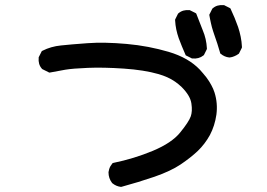

<svg xmlns="http://www.w3.org/2000/svg" viewBox="-20 -731 1040 749"><path d="M451.2 -2Q432.6 -4.4 418.5 -16.1L417.5 -16.6L417 -17.6Q403.3 -35.6 403.3 -58.6V-59.1V-59.6Q404.3 -65.9 406 -71.5Q407.7 -77.1 410.6 -82.3Q413.6 -87.4 417.5 -92.3L419.4 -94.7L422.9 -95.7Q502 -111.8 576.2 -142.6Q594.7 -150.4 610.6 -158.7Q626.5 -167 639.9 -176Q653.3 -185.1 664.1 -194.6Q674.8 -204.1 683.1 -214.4Q716.8 -255.9 724.1 -276.9Q727.5 -286.6 728.3 -299.1Q729 -311.5 726.6 -327.6Q722.2 -357.9 688.5 -391.6Q676.8 -402.8 663.1 -412.4Q649.4 -421.9 633.3 -429.2Q617.2 -436.5 598.6 -441.9Q542.5 -458 462.9 -463.4Q382.8 -468.8 323.2 -466.3Q263.7 -463.9 234.4 -459Q205.1 -454.1 175.8 -448.2L172.4 -447.8L169.4 -449.2L146 -460.9L144 -461.9L143.1 -463.4Q128.4 -480 130.9 -505.9V-507.8L131.8 -509.3L141.6 -528.8L143.1 -531.7L146 -533.2Q178.7 -549.8 217.8 -553.7Q236.3 -555.7 262 -557.9Q287.6 -560.1 320.8 -562.5Q386.7 -567.4 474.1 -559.6Q517.6 -555.7 558.6 -547.9Q599.6 -540 637.7 -528.8Q715.3 -505.9 759.8 -459Q766.6 -451.2 773.2 -443.6Q779.8 -436 785.4 -428.7Q791 -421.4 795.7 -413.8Q800.3 -406.2 804.4 -398.9Q808.6 -391.6 811.5 -384.5Q814.5 -377.4 816.9 -370.1Q830.1 -328.1 824.2 -283.7Q817.9 -240.2 798.8 -204.1Q779.3 -168.9 751.5 -142.1Q724.1 -116.2 685.1 -89.8Q646 -63.5 582.5 -41.5Q519.5 -20 454.6 -2.4L452.6 -2ZM727.1 -503.9 707.5 -513.7 704.6 -515.1 703.1 -518.6Q689 -550.3 677.2 -582Q671.4 -598.6 667.7 -616Q664.1 -633.3 663.1 -651.9V-654.3L664.1 -656.7L673.8 -676.3L674.8 -678.2L676.3 -679.2Q692.9 -693.8 718.8 -691.4H720.7L722.2 -690.4L741.7 -680.7L745.1 -678.7L746.6 -675.3Q758.3 -644 771 -612.8Q785.2 -579.6 787.1 -542.5V-540L786.1 -537.6L776.4 -518.1L775.4 -516.1L773.4 -514.6Q755.9 -500.5 730.5 -502.9H728.5ZM874 -506.8Q864.7 -507.8 856.4 -511.5Q848.1 -515.1 841.3 -521L838.9 -522.9L838.4 -525.9Q828.6 -560.5 815.9 -595.7Q813.5 -603 811 -610.4Q808.6 -617.7 806.6 -625.2Q804.7 -632.8 803 -640.1Q801.3 -647.5 799.8 -655Q798.3 -662.6 796.9 -670.4L796.4 -673.3L797.9 -676.3L807.6 -695.8L808.6 -697.8L810.1 -698.7Q826.7 -713.4 852.5 -710.9H854.5L856 -710L875.5 -700.2L878.4 -698.7L879.9 -695.8Q896 -662.1 908.7 -626Q915 -607.4 918.9 -587.9Q922.9 -568.4 923.8 -548.3V-545.9L922.9 -543.5L913.1 -523.9L912.1 -522L910.2 -520.5Q906.2 -517.6 902.1 -515.4Q897.9 -513.2 893.8 -511.5Q889.6 -509.8 885.3 -508.5Q880.9 -507.3 876 -506.8H875Z"/></svg>

Font: NaikaiFont
Style: Bold
Weight: 700
Version: Version 1.89